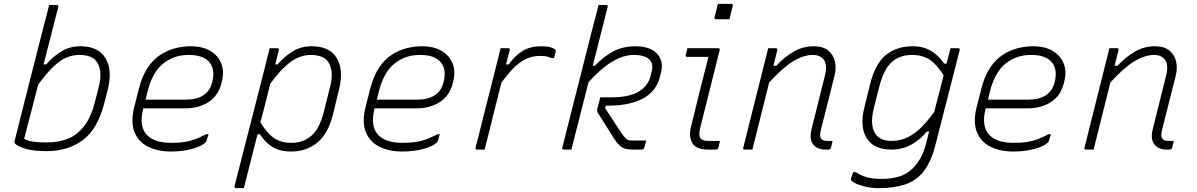

<svg xmlns="http://www.w3.org/2000/svg" viewBox="-20 -776 6210 996"><path d="M282 -739Q265 -671 245.5 -595.5Q226 -520 206 -442H220Q255 -483 298.5 -509.5Q342 -536 396 -536Q490 -536 527 -474.5Q564 -413 540 -315L521 -241Q487 -107 410 -49.5Q333 8 222 8Q152 8 112 -4.5Q72 -17 60 -29Q53 -36 56 -46Q83 -152 107.5 -250Q132 -348 157 -445.5Q182 -543 209 -649Q216 -675 222.5 -700.5Q229 -726 235 -750H274Q286 -750 282 -739ZM391 -491Q359 -491 327.5 -478.5Q296 -466 259.5 -432.5Q223 -399 178 -337Q159 -261 140 -189.5Q121 -118 105 -56Q125 -45 152.5 -41Q180 -37 223 -37Q284 -37 332.5 -56.5Q381 -76 417 -122.5Q453 -169 473 -249L491 -320Q505 -373 499.5 -409Q494 -445 474 -465Q448 -491 391 -491Z M968 -536Q1032 -536 1072.5 -511Q1113 -486 1128.5 -445Q1144 -404 1131 -354L1128 -342Q1112 -279 1061.5 -246.5Q1011 -214 940 -214H723V-213Q699 -119 744 -74Q783 -35 868 -35Q909 -35 938 -39.5Q967 -44 993 -54Q1019 -64 1050 -80H1062Q1060 -72 1056.5 -62.5Q1053 -53 1051 -45Q1050 -41 1046 -37Q1026 -17 976.5 -3.5Q927 10 867 10Q798 10 748 -15Q698 -40 677.5 -91Q657 -142 676 -219L700 -314Q717 -381 746 -424.5Q775 -468 812.5 -492Q850 -516 890 -526Q930 -536 968 -536ZM957 -491Q884 -491 828 -447.5Q772 -404 746 -304L735 -259H942Q1059 -259 1081 -350Q1099 -421 1061 -459Q1046 -474 1021 -482.5Q996 -491 957 -491Z M1379 -526H1418Q1430 -526 1426 -515Q1417 -480 1408 -442H1420Q1455 -483 1498.5 -509.5Q1542 -536 1596 -536Q1690 -536 1726.5 -475.5Q1763 -415 1740 -317L1709 -189Q1684 -84 1627 -37Q1570 10 1491 10Q1430 10 1392 -14.5Q1354 -39 1328 -80H1316Q1298 -10 1280.5 60Q1263 130 1245 200H1206Q1194 200 1197 188Q1236 35 1275.5 -119Q1315 -273 1354 -426Q1360 -449 1366 -474.5Q1372 -500 1379 -526ZM1591 -491Q1560 -491 1528 -478Q1496 -465 1460.5 -432.5Q1425 -400 1382 -342Q1370 -292 1357 -241.5Q1344 -191 1331 -141Q1365 -85 1401 -60Q1437 -35 1492 -35Q1553 -35 1595.5 -72Q1638 -109 1660 -197L1691 -320Q1705 -373 1699.5 -409Q1694 -445 1674 -465Q1648 -491 1591 -491Z M2168 -536Q2232 -536 2272.5 -511Q2313 -486 2328.5 -445Q2344 -404 2331 -354L2328 -342Q2312 -279 2261.5 -246.5Q2211 -214 2140 -214H1923V-213Q1899 -119 1944 -74Q1983 -35 2068 -35Q2109 -35 2138 -39.5Q2167 -44 2193 -54Q2219 -64 2250 -80H2262Q2260 -72 2256.5 -62.5Q2253 -53 2251 -45Q2250 -41 2246 -37Q2226 -17 2176.5 -3.5Q2127 10 2067 10Q1998 10 1948 -15Q1898 -40 1877.5 -91Q1857 -142 1876 -219L1900 -314Q1917 -381 1946 -424.5Q1975 -468 2012.5 -492Q2050 -516 2090 -526Q2130 -536 2168 -536ZM2157 -491Q2084 -491 2028 -447.5Q1972 -404 1946 -304L1935 -259H2142Q2259 -259 2281 -350Q2299 -421 2261 -459Q2246 -474 2221 -482.5Q2196 -491 2157 -491Z M2494 0H2455Q2445 0 2447 -11Q2449 -18 2457 -49Q2465 -80 2476.5 -126.5Q2488 -173 2501.5 -226.5Q2515 -280 2528.5 -332.5Q2542 -385 2552 -426L2577 -526H2616Q2627 -526 2624 -515Q2623 -512 2618 -492.5Q2613 -473 2605 -442H2619Q2654 -490 2693 -513Q2732 -536 2787 -536Q2818 -536 2836 -530.5Q2854 -525 2859 -520Q2864 -515 2863 -510Q2861 -501 2859 -493.5Q2857 -486 2854 -475H2842Q2833 -478 2820.5 -482Q2808 -486 2782 -486Q2747 -486 2716 -473.5Q2685 -461 2652.5 -431Q2620 -401 2581 -347Q2567 -292 2551.5 -229.5Q2536 -167 2521 -107Q2506 -47 2494 0Z M3276 -536Q3354 -536 3389.5 -496Q3425 -456 3408 -395L3402 -373Q3383 -301 3314.5 -264.5Q3246 -228 3136 -228H3122L3119 -215Q3143 -179 3167.5 -141Q3192 -103 3208 -80Q3219 -65 3225.5 -58Q3232 -51 3240.5 -49Q3249 -47 3266 -47H3332Q3330 -39 3327.5 -30Q3325 -21 3323 -13Q3321 -5 3317.5 -2.5Q3314 0 3306 0H3264Q3225 0 3205.5 -12.5Q3186 -25 3164 -59Q3153 -78 3135.5 -105Q3118 -132 3103 -156.5Q3088 -181 3082 -189Q3075 -199 3079 -213Q3083 -227 3086.5 -242Q3090 -257 3094 -271H3147Q3245 -271 3293.5 -301Q3342 -331 3354 -380L3360 -402Q3372 -444 3349 -467Q3325 -491 3267 -491Q3214 -491 3157 -457Q3100 -423 3033 -350Q3011 -263 2988.5 -175Q2966 -87 2944 0H2905Q2894 0 2897 -11L3059 -650Q3069 -686 3075.5 -712Q3082 -738 3085 -750H3124Q3135 -750 3132 -739Q3113 -663 3093.5 -587Q3074 -511 3055 -435H3066Q3110 -482 3160.5 -509Q3211 -536 3276 -536Z M3546 -526H3705Q3716 -526 3713 -515Q3688 -417 3664 -319Q3640 -221 3614 -119Q3601 -71 3616 -56Q3627 -45 3658 -45H3715Q3713 -36 3711 -28.5Q3709 -21 3707 -11Q3706 -4 3701.5 -2Q3697 0 3693 0H3654Q3591 0 3571.5 -34Q3552 -68 3564 -116Q3587 -211 3609.5 -301Q3632 -391 3655 -481H3545Q3534 -481 3537 -492Q3539 -500 3541.5 -509Q3544 -518 3546 -526ZM3704 -756H3773Q3784 -756 3781 -745L3764 -676H3695Q3684 -676 3687 -687Z M3965 -526H4004Q4014 -526 4012 -515Q4007 -495 4002 -475Q3997 -455 3992 -435H4007Q4048 -479 4096 -507.5Q4144 -536 4201 -536Q4249 -536 4276 -514Q4303 -492 4311 -457.5Q4319 -423 4309 -383Q4291 -310 4273.5 -242Q4256 -174 4238 -101Q4229 -67 4242 -54Q4251 -45 4273 -45H4299Q4297 -36 4295 -28Q4293 -20 4291 -11Q4288 0 4277 0H4262Q4219 0 4198 -27.5Q4177 -55 4190 -106Q4207 -174 4224 -242.5Q4241 -311 4259 -383Q4273 -438 4254.5 -464.5Q4236 -491 4197 -491Q4149 -491 4095 -458.5Q4041 -426 3970 -348Q3948 -261 3926.5 -174Q3905 -87 3883 0H3844Q3832 0 3836 -11Q3862 -115 3888 -219Q3914 -323 3940 -426Z M4714 -536Q4771 -536 4810.5 -511.5Q4850 -487 4878 -446H4890Q4895 -466 4900.5 -486Q4906 -506 4911 -526H4950Q4961 -526 4958 -515Q4936 -427 4915.5 -348Q4895 -269 4875 -190Q4855 -111 4832 -22Q4809 67 4770 115Q4731 163 4673.5 181.5Q4616 200 4539 200Q4505 200 4474.5 193.5Q4444 187 4423 177.5Q4402 168 4396 160Q4393 155 4395 149Q4397 142 4399.5 134.5Q4402 127 4406 117H4418Q4450 136 4478.5 144Q4507 152 4554 152Q4604 152 4644 140Q4684 128 4714 98Q4737 75 4754 46Q4771 17 4784 -31Q4793 -64 4800 -94H4788Q4758 -55 4710.5 -27.5Q4663 0 4605 0Q4512 0 4475.5 -60Q4439 -120 4464 -219L4493 -337Q4520 -446 4576 -491Q4632 -536 4714 -536ZM4530 -71Q4556 -45 4605 -45Q4642 -45 4676.5 -58.5Q4711 -72 4747.5 -104.5Q4784 -137 4826 -195Q4838 -241 4850 -287Q4862 -333 4875 -385Q4840 -442 4802.5 -466.5Q4765 -491 4710 -491Q4648 -491 4606.5 -454.5Q4565 -418 4542 -329L4513 -216Q4500 -163 4505 -127Q4510 -91 4530 -71Z M5338 -536Q5402 -536 5442.5 -511Q5483 -486 5498.5 -445Q5514 -404 5501 -354L5498 -342Q5482 -279 5431.5 -246.5Q5381 -214 5310 -214H5093V-213Q5069 -119 5114 -74Q5153 -35 5238 -35Q5279 -35 5308 -39.5Q5337 -44 5363 -54Q5389 -64 5420 -80H5432Q5430 -72 5426.5 -62.5Q5423 -53 5421 -45Q5420 -41 5416 -37Q5396 -17 5346.5 -3.5Q5297 10 5237 10Q5168 10 5118 -15Q5068 -40 5047.5 -91Q5027 -142 5046 -219L5070 -314Q5087 -381 5116 -424.5Q5145 -468 5182.5 -492Q5220 -516 5260 -526Q5300 -536 5338 -536ZM5327 -491Q5254 -491 5198 -447.5Q5142 -404 5116 -304L5105 -259H5312Q5429 -259 5451 -350Q5469 -421 5431 -459Q5416 -474 5391 -482.5Q5366 -491 5327 -491Z M5735 -526H5774Q5784 -526 5782 -515Q5777 -495 5772 -475Q5767 -455 5762 -435H5777Q5818 -479 5866 -507.5Q5914 -536 5971 -536Q6019 -536 6046 -514Q6073 -492 6081 -457.5Q6089 -423 6079 -383Q6061 -310 6043.5 -242Q6026 -174 6008 -101Q5999 -67 6012 -54Q6021 -45 6043 -45H6069Q6067 -36 6065 -28Q6063 -20 6061 -11Q6058 0 6047 0H6032Q5989 0 5968 -27.5Q5947 -55 5960 -106Q5977 -174 5994 -242.5Q6011 -311 6029 -383Q6043 -438 6024.5 -464.5Q6006 -491 5967 -491Q5919 -491 5865 -458.5Q5811 -426 5740 -348Q5718 -261 5696.5 -174Q5675 -87 5653 0H5614Q5602 0 5606 -11Q5632 -115 5658 -219Q5684 -323 5710 -426Z"/></svg>

Font: Recursive Sn Lnr St Lt
Style: Italic
Weight: 300
Italic angle: -15°
Version: Version 1.079;hotconv 1.0.112;makeotfexe 2.5.65598; ttfautoh